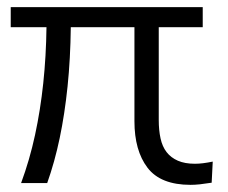

<svg xmlns="http://www.w3.org/2000/svg" viewBox="-20 -512 638 537"><path d="M513 5Q429 5 392.5 -43Q356 -91 356 -173V-436H178Q177 -348 169 -270.5Q161 -193 147 -126Q133 -59 112 0H39Q63 -65 78 -134.5Q93 -204 101 -279.5Q109 -355 110 -436H10V-492H547V-436H424V-176Q424 -148 429 -125Q434 -102 446 -86.5Q458 -71 477.5 -62.5Q497 -54 525 -54Q536 -54 548 -55.5Q560 -57 575 -60L572 -1Q553 2 539 3.5Q525 5 513 5Z"/></svg>

Font: Nunito Sans 8pt Light
Style: Regular
Weight: 300
Version: Version 3.101;gftools[0.9.27]